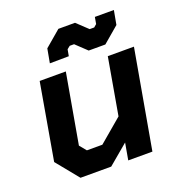

<svg xmlns="http://www.w3.org/2000/svg" viewBox="-128 -806 846 911"><g transform="rotate(-20 295.5 -350.0)"><path d="M32 -113 99 -498H231L169 -146L197 -112H275L393 -212L443 -498H575L487 0H365L380 -85L279 0H124ZM312 -606H290L275 -594L269 -561L173 -560L186 -631L267 -700H351L406 -648H429L443 -660L449 -694H545L532 -623L451 -554H367Z"/></g></svg>

Font: Chakra Petch
Style: Bold Italic
Weight: 700
Italic angle: -10°
Designer: Katatrad Aksorn Co.,Ltd.
Foundry: Cadson Demak Co.,Ltd.
Version: Version 1.000; ttfautohint (v1.6)